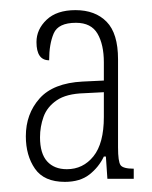

<svg xmlns="http://www.w3.org/2000/svg" viewBox="-20 -739 301 379"><path d="M108 -380Q67 -380 49 -406Q31 -432 31 -470Q31 -514 58 -544.5Q85 -575 143 -578L185 -580V-616Q185 -651 172.5 -672.5Q160 -694 130 -694Q95 -694 86 -673Q77 -652 77 -620Q52 -620 52 -656Q52 -681 72 -700Q92 -719 129 -719Q168 -719 190.5 -696Q213 -673 213 -622V-448Q213 -420 218 -413Q223 -406 244 -406V-386H192L189 -430H185Q175 -409 156.5 -394.5Q138 -380 108 -380ZM112 -405Q144 -405 164.5 -430.5Q185 -456 185 -508V-557L146 -555Q111 -554 92 -541Q73 -528 66 -508.5Q59 -489 59 -468Q59 -436 73 -420.5Q87 -405 112 -405Z"/></svg>

Font: Noto Serif Tamil ExtraCondensed Thin
Style: Regular
Weight: 100
Width: 2
Designer: Indian Type Foundry, Tom Grace, and the Monotype Design Team
Foundry: Monotype Imaging Inc.
Version: Version 2.004; ttfautohint (v1.8.4.7-5d5b)